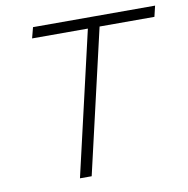

<svg xmlns="http://www.w3.org/2000/svg" viewBox="-76 -734 789 807"><g transform="rotate(-10 319.0 -330.0)"><path d="M638 -660 627 -614H393L251 0H201L343 -614H105L117 -660Z"/></g></svg>

Font: Work Sans Light
Style: Italic
Weight: 300
Italic angle: -13°
Designer: Wei Huang
Foundry: Wei Huang
Version: Version 2.010; ttfautohint (v1.8.3)